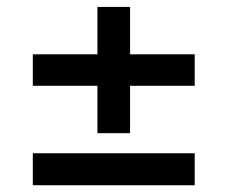

<svg xmlns="http://www.w3.org/2000/svg" viewBox="-20 -572 664 560"><path d="M264.2 -183.6V-321.8H75.7V-413.6H264.2V-551.8H359.4V-413.6H547.9V-321.8H359.4V-183.6ZM75.7 -31.7V-125H547.9V-31.7Z"/></svg>

Font: Inter Tight Medium
Style: Regular
Weight: 500
Designer: Rasmus Andersson
Foundry: rsms
Version: Version 3.004; ttfautohint (v1.8.4.7-5d5b)